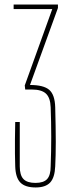

<svg xmlns="http://www.w3.org/2000/svg" viewBox="-20 -820 335 845"><path d="M137 5Q90.5 5 69.5 -16.8Q48.5 -38.5 47 -88Q46 -115.5 45.8 -144.5Q45.5 -173.5 45.8 -207.2Q46 -241 47 -283H67V-88Q67 -49 83.2 -32Q99.5 -15 136 -15Q172 -15 187.5 -32Q203 -49 203 -88Q205.5 -153.5 205.5 -218.2Q205.5 -283 203 -348Q201.5 -390 182.2 -408Q163 -426 120 -426H91L89 -444L210 -780H40V-800H235V-785L112 -446Q172 -446 196.8 -424.5Q221.5 -403 223 -348Q224 -304 224.8 -266Q225.5 -228 225.5 -195.8Q225.5 -163.5 224.8 -136.8Q224 -110 223 -88Q221 -38.5 200.8 -16.8Q180.5 5 137 5Z"/></svg>

Font: Big Shoulders Display Thin Thin
Style: Regular
Weight: 250
Version: Version 2.002